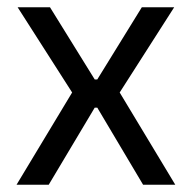

<svg xmlns="http://www.w3.org/2000/svg" viewBox="-20 -508 528 528"><path d="M25.5 0 185.5 -265.5V-242.5L28.5 -488H117.5L240.5 -289.5H247.5L370 -488H459L302 -242.5V-265.5L462 0H373.5L247.5 -212H240.5L114 0Z"/></svg>

Font: Anek Gurmukhi
Style: Regular
Weight: 400
Designer: Sarang Kulkarni (Gurmukhi), Yesha Goshar (Latin)
Foundry: Ek Type
Version: Version 1.003